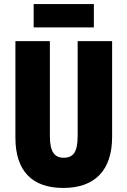

<svg xmlns="http://www.w3.org/2000/svg" viewBox="-20 -917 628 947"><path d="M443 -897H146V-782H443ZM533 -242V-714H363V-247C363 -167 342 -139 294 -139C249 -139 226 -168 226 -246V-714H56V-238C56 -72 140 10 292 10C448 10 533 -77 533 -242Z"/></svg>

Font: Noto Sans Gujarati ExtraCondensed Black
Style: Regular
Weight: 900
Width: 2
Designer: Jelle Bosma - Monotype Design Team, Universal Thirst
Foundry: Monotype Imaging Inc.
Version: Version 2.106